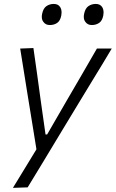

<svg xmlns="http://www.w3.org/2000/svg" viewBox="-20 -736 574 951"><path d="M44 194.5Q72.5 148 102.2 99.2Q132 50.5 160.5 3.5Q153 -44 145 -92.5Q137 -141 129.5 -188L115 -277Q106.5 -330.5 97.5 -386.5Q88.5 -442 80 -495.5L145.5 -498Q155 -431 164 -367.5Q172.5 -303.5 182 -236L205.5 -70H213.5L310 -237Q348.5 -303 385.5 -366.5Q422.5 -430 460 -495.5H533.5L487 -418Q464 -380.5 437 -336Q410 -291 372 -229L287.5 -89.5Q230 6 190 72Q150 138 117 192ZM434.5 -612Q414 -612 403 -627.5Q395 -637.5 395 -653Q395 -660.5 397 -669Q402.5 -695 418.2 -705.8Q434 -716.5 454.5 -716.5Q476 -716.5 486 -701Q493 -690 493 -674Q493 -667 491.5 -659Q486.5 -633 471 -622.5Q455.5 -612 434.5 -612ZM226.5 -612Q206 -612 195 -627.5Q187 -637.5 187 -653Q187 -660.5 189 -669Q194.5 -695 210.2 -705.8Q226 -716.5 246.5 -716.5Q268 -716.5 278 -701Q285 -690 285 -674Q285 -667 283.5 -659Q278.5 -633 263.2 -622.5Q248 -612 226.5 -612Z"/></svg>

Font: Heraclito Light
Style: Italic
Weight: 300
Italic angle: -12°
Designer: Kostas Bartsokas (font) & Cristiano Sobral (main changes)
Foundry: Kostas Bartsokas (font) & Cristiano Sobral (main changes)
Version: Version 1.00;July 8, 2020;FontCreator 13.0.0.2655 64-bit